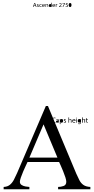

<svg xmlns="http://www.w3.org/2000/svg" viewBox="-20 -1390 690 1410"><path d="M643.6 0H406.7V-17.1Q426.8 -17.1 446.8 -24.2Q466.8 -31.2 466.8 -55.2Q466.8 -66.9 460.2 -87.6Q453.6 -108.4 444.1 -131.3Q434.6 -154.3 426.3 -173.3Q418 -192.4 414.1 -200.2H182.1Q178.7 -192.9 169.7 -173.8Q160.6 -154.8 150.6 -131.3Q140.6 -107.9 133.3 -86.9Q126 -65.9 126 -55.2Q126 -39.6 138.7 -31.5Q151.4 -23.4 168 -20.5Q184.6 -17.6 195.8 -17.1V0H6.8V-17.1Q35.2 -18.6 52.5 -32.7Q69.8 -46.9 81.8 -69.6Q93.8 -92.3 105.5 -119.1L316.9 -611.8H332L540 -115.2Q551.8 -88.4 563 -66.7Q574.2 -44.9 592.5 -32Q610.8 -19 643.6 -17.1ZM401.9 -232.4 299.8 -476.6 195.8 -232.4ZM360.4 -507.3Q360.4 -515.6 365.7 -521Q371.1 -526.4 379.4 -526.4Q382.8 -526.4 385 -525.9Q387.2 -525.4 388.2 -524.9L386.7 -521Q384.8 -522.5 379.4 -522.5Q373 -522.5 369.1 -518.6Q365.2 -514.6 365.2 -507.3Q365.2 -500.5 368.9 -496.6Q372.6 -492.7 379.4 -492.7Q381.8 -492.7 383.8 -493.2Q385.7 -493.7 387.2 -494.1L387.7 -490.7Q384.8 -488.8 378.4 -488.8Q370.6 -488.8 365.5 -493.4Q360.4 -498 360.4 -507.3ZM391.1 -496.1Q391.1 -505.9 406.7 -505.9V-506.3Q406.7 -508.3 405.8 -510.5Q404.8 -512.7 400.9 -512.7Q397.9 -512.7 394 -510.7L393.1 -513.7Q397 -516.1 401.9 -516.1Q407.7 -516.1 409.7 -512.7Q411.6 -509.3 411.6 -505.4V-495.6Q411.6 -494.1 411.6 -492.4Q411.6 -490.7 412.1 -489.3H407.7L407.2 -492.7Q404.3 -488.8 399.4 -488.8Q395.5 -488.8 393.3 -491.2Q391.1 -493.7 391.1 -496.1ZM419.4 -506.8Q419.4 -513.2 418.9 -515.6H423.3L423.8 -511.2Q427.2 -516.1 433.1 -516.1Q438 -516.1 440.9 -512.5Q443.8 -508.8 443.8 -502.9Q443.8 -496.1 440.4 -492.4Q437 -488.8 432.1 -488.8Q426.8 -488.8 424.3 -493.2H423.8V-478.5H419.4ZM448.2 -490.7 449.2 -494.1Q452.1 -492.2 455.6 -492.2Q460.9 -492.2 460.9 -496.1Q460.9 -499.5 456.1 -501Q448.7 -503.9 448.7 -508.3Q448.7 -516.1 458 -516.1Q462.4 -516.1 464.4 -514.6L463.4 -511.2Q462.4 -511.7 461.2 -512.2Q460 -512.7 458 -512.7Q453.6 -512.7 453.6 -508.8Q453.6 -506.3 458.5 -504.4Q465.3 -502 465.3 -496.6Q465.3 -488.8 455.6 -488.8Q452.1 -488.8 448.2 -490.7ZM482.9 -527.8H487.3V-511.2H487.8Q488.8 -513.7 491.2 -514.6Q493.7 -516.1 496.1 -516.1Q498.5 -516.1 501.7 -513.9Q504.9 -511.7 504.9 -504.9V-489.3H500.5V-504.4Q500.5 -512.2 494.1 -512.2Q489.7 -512.2 487.8 -507.3Q487.8 -506.8 487.5 -506.3Q487.3 -505.9 487.3 -505.4V-489.3H482.9ZM529.3 -504.9Q529.3 -507.3 528.1 -510Q526.9 -512.7 522.9 -512.7Q519 -512.7 517.6 -510Q516.1 -507.3 515.6 -504.9ZM510.7 -502Q510.7 -507.8 514.2 -512Q517.6 -516.1 523.4 -516.1Q529.8 -516.1 532 -512Q534.2 -507.8 534.2 -503.9Q534.2 -502.9 533.9 -502.4Q533.7 -502 533.7 -501.5H515.6Q515.6 -496.6 518.1 -494.6Q520.5 -492.7 524.4 -492.7Q528.8 -492.7 531.7 -494.1L532.2 -490.7Q529.3 -488.8 523.9 -488.8Q517.6 -488.8 514.2 -492.4Q510.7 -496.1 510.7 -502ZM540 -515.6H544.4V-489.3H540ZM539.1 -522.9Q539.1 -525.9 542 -525.9Q544.9 -525.9 544.9 -522.9Q545.9 -520 542 -520Q539.1 -520 539.1 -522.9ZM552.7 -480.5 554.2 -483.9Q557.1 -481.9 561.5 -481.9Q565.4 -481.9 567.9 -483.9Q570.3 -485.8 570.3 -491.2V-494.1H569.8Q567.9 -489.7 561.5 -489.7Q556.6 -489.7 553.7 -493.4Q550.8 -497.1 550.8 -502.4Q550.8 -509.3 554.2 -512.7Q557.6 -516.1 562.5 -516.1Q565.9 -516.1 567.6 -514.6Q569.3 -513.2 570.3 -511.7H570.8V-515.6H575.2Q574.7 -513.7 574.7 -508.3V-493.2Q574.7 -483.9 570.8 -481.4Q567.4 -478 561.5 -478Q556.6 -478 552.7 -480.5ZM582.5 -527.8H587.4V-511.2Q589.4 -514.2 590.8 -514.6Q593.3 -516.1 595.7 -516.1Q598.1 -516.1 601.6 -513.9Q605 -511.7 605 -504.9V-489.3H600.1V-504.4Q600.1 -512.2 594.2 -512.2Q588.9 -512.2 587.9 -507.3Q587.4 -506.8 587.4 -505.4V-489.3H582.5ZM615.2 -490.7Q613.8 -493.2 613.8 -497.6V-511.7H609.4V-515.6H613.8V-522L618.2 -522.9V-515.6H625V-511.7H618.2V-498Q618.2 -492.7 622.1 -492.7Q623 -492.7 623.5 -492.9Q624 -493.2 624.5 -493.2L625 -489.7Q623 -488.8 620.6 -488.8Q618.2 -488.8 615.2 -490.7ZM239.3 -1351.1 236.3 -1359.4Q235.4 -1363.3 234.9 -1364.7H234.4Q233.9 -1363.8 233.6 -1362.3Q233.4 -1360.8 232.9 -1359.9L230 -1351.1ZM232.4 -1368.2H237.3L248 -1338.9H243.7L240.2 -1348.1H229L226.1 -1338.9H221.7ZM250.5 -1339.8 251.5 -1342.8Q253.9 -1341.3 256.8 -1341.3Q261.2 -1341.3 261.2 -1344.2Q261.2 -1346.7 256.8 -1348.1Q251 -1350.6 251 -1354.5Q251 -1360.4 258.8 -1360.4Q262.2 -1360.4 264.2 -1359.4L263.2 -1356.4Q261.7 -1357.9 258.8 -1357.9Q254.9 -1357.9 254.9 -1354.5Q254.9 -1352.5 259.3 -1351.1Q265.1 -1349.1 265.1 -1344.7Q265.1 -1338.4 256.8 -1338.4Q252.9 -1338.4 250.5 -1339.8ZM269 -1349.1Q269 -1360.4 280.8 -1360.4Q284.7 -1360.4 286.6 -1359.4L285.6 -1356.4Q283.7 -1357.4 280.8 -1357.4Q272.9 -1357.4 272.9 -1349.6Q272.9 -1341.3 280.8 -1341.3Q283.7 -1341.3 285.6 -1342.3L286.6 -1339.4Q284.7 -1338.4 279.8 -1338.4Q269 -1338.4 269 -1349.1ZM305.2 -1351.6Q305.2 -1353.5 304.2 -1355.7Q303.2 -1357.9 299.8 -1357.9Q296.4 -1357.9 295.2 -1355.7Q293.9 -1353.5 293.5 -1351.6ZM289.6 -1349.1Q289.6 -1354 292.2 -1357.2Q294.9 -1360.4 300.3 -1360.4Q305.7 -1360.4 307.4 -1356.9Q309.1 -1353.5 309.1 -1350.6V-1348.6H293.5Q293.5 -1341.3 301.3 -1341.3Q303.7 -1341.3 304.9 -1341.6Q306.2 -1341.8 307.1 -1342.3L308.1 -1339.8Q306.2 -1338.4 300.3 -1338.4Q289.6 -1338.4 289.6 -1349.1ZM314.5 -1354.5Q314.5 -1358.4 314 -1359.9H317.9V-1356.4H318.4Q320.3 -1360.4 325.7 -1360.4Q328.1 -1360.4 330.8 -1358.6Q333.5 -1356.9 333.5 -1351.6V-1338.9H329.6V-1351.1Q329.6 -1357.4 324.2 -1357.4Q319.8 -1357.4 318.8 -1353.5Q318.4 -1353 318.4 -1351.6V-1338.9H314.5ZM338.4 -1349.1Q338.4 -1354.5 341.6 -1357.4Q344.7 -1360.4 348.6 -1360.4Q353.5 -1360.4 355.5 -1357.4V-1370.1H359.4V-1344.2Q359.4 -1342.8 359.6 -1341.3Q359.9 -1339.8 359.9 -1338.9H356V-1342.3Q353 -1338.4 348.1 -1338.4Q344.2 -1338.4 341.3 -1341.3Q338.4 -1344.2 338.4 -1349.1ZM380.4 -1351.6Q380.9 -1353.5 379.6 -1355.7Q378.4 -1357.9 375 -1357.9Q371.6 -1357.9 370.4 -1355.7Q369.1 -1353.5 368.7 -1351.6ZM364.7 -1349.1Q364.7 -1354 367.4 -1357.2Q370.1 -1360.4 375.5 -1360.4Q380.9 -1360.4 382.8 -1356.9Q384.8 -1353.5 384.8 -1350.6Q384.8 -1349.6 384.5 -1349.4Q384.3 -1349.1 384.3 -1348.6H368.7Q368.7 -1341.3 376.5 -1341.3Q378.9 -1341.3 380.1 -1341.6Q381.3 -1341.8 382.8 -1342.3L383.3 -1339.8Q381.3 -1338.4 376 -1338.4Q364.7 -1338.4 364.7 -1349.1ZM389.6 -1353.5V-1359.9H393.1V-1356Q395.5 -1360.4 399.4 -1360.4H400.9V-1356.9H399.4Q395 -1356.9 394 -1352.1Q393.6 -1351.6 393.6 -1350.1V-1338.9H389.6ZM413.6 -1341.3 416.5 -1344.2Q422.4 -1349.6 425 -1352.5Q427.7 -1355.5 427.7 -1358.9Q427.7 -1361.3 426.5 -1363Q425.3 -1364.7 421.9 -1364.7Q419.4 -1364.7 418 -1364Q416.5 -1363.3 415.5 -1362.3L414.1 -1364.7Q417 -1367.7 422.9 -1367.7Q427.7 -1367.7 429.7 -1365.2Q431.6 -1362.8 431.6 -1359.4Q431.6 -1355.5 429 -1352.1Q426.3 -1348.6 421.4 -1344.2L418.9 -1342.3V-1341.8H432.6V-1338.9H413.6ZM452.6 -1364.3H438V-1367.2H457V-1364.7L443.8 -1338.9H439.5ZM460.9 -1340.3 461.9 -1343.3Q464.8 -1341.3 468.3 -1341.3Q471.2 -1341.3 473.4 -1343Q475.6 -1344.7 475.6 -1347.7Q475.6 -1354 466.8 -1354Q463.9 -1354 462.9 -1353.5L464.8 -1367.2H479V-1364.3H467.8L466.3 -1356.9H468.8Q472.7 -1356.9 475.6 -1355.5Q479.5 -1352.5 479.5 -1348.1Q479.5 -1338.4 468.3 -1338.4Q463.9 -1338.4 460.9 -1340.3ZM484.4 -1353Q484.4 -1367.7 495.1 -1367.7Q504.9 -1367.7 504.9 -1353.5Q504.9 -1338.4 494.6 -1338.4Q490.2 -1338.4 487.3 -1342.3Q484.4 -1346.2 484.4 -1353Z"/></svg>

Font: Rohingya Solluk
Style: Regular
Weight: 400
Designer: SIL International
Foundry: SIL International
Version: Version 1.001